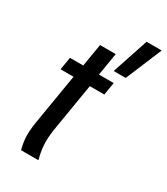

<svg xmlns="http://www.w3.org/2000/svg" viewBox="-186 -834 801 919"><g transform="rotate(30 214.5 -375.0)"><path d="M85 0Q76.7 -29.2 74.2 -62.5Q71.7 -95.8 80 -149.2L126.7 -430H55L66.7 -500H140L160.8 -625H247.5L226.7 -500H308.3L296.7 -430H216.7L172.5 -163.3Q164.2 -109.2 167.9 -70.4Q171.7 -31.7 180 -5V0ZM279.2 -550 345.8 -750H429.2L345.8 -550Z"/></g></svg>

Font: Familjen Grotesk
Style: Italic
Weight: 400
Italic angle: -9.46201°
Designer: Anders Wikstroem, Jonas Baeckman, Matilda Gysing, Kristian Moeller
Foundry: Familjen STHLM AB
Version: Version 2.000